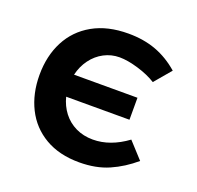

<svg xmlns="http://www.w3.org/2000/svg" viewBox="-104 -667 809 788"><g transform="rotate(20 300.0 -273.0)"><path d="M43 -272Q43 -355 76.2 -419.2Q109.5 -483.5 173.8 -519.8Q238 -556 329 -556Q396 -556 450 -536Q504 -516 551 -475L490 -403Q456.5 -424 409.8 -438Q363 -452 328 -452Q292 -452 260.5 -435.5Q229 -419 207 -389.2Q185 -359.5 176 -321H453V-225H176.5Q186 -187.5 208.2 -158.5Q230.5 -129.5 264 -113.2Q297.5 -97 339 -97Q414.5 -97 488 -151L552 -81Q503 -39 447.2 -14.5Q391.5 10 318 10Q231 10 169 -26.2Q107 -62.5 75 -126.5Q43 -190.5 43 -272Z"/></g></svg>

Font: JuliaMono Black
Style: Regular
Weight: 900
Monospace: yes
Designer: cormullion
Foundry: corm
Version: Version 0.054; ttfautohint (v1.8.4)